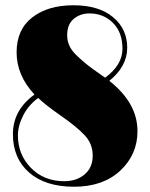

<svg xmlns="http://www.w3.org/2000/svg" viewBox="-20 -699 571 729"><path d="M111 -340Q43 -413 43 -500Q43 -587 102.5 -633Q162 -679 258.5 -679Q355 -679 409 -634Q463 -589 463 -518Q463 -447 395 -392Q502 -308 502 -201Q502 -112 436.5 -51Q371 10 261.5 10Q152 10 90.5 -44Q29 -98 29 -189.5Q29 -281 111 -340ZM125 -327Q88 -300 68 -260.5Q48 -221 48 -185Q48 -112 97.5 -61.5Q147 -11 224 -11Q271 -11 301.5 -37Q332 -63 332 -108Q332 -153 301.5 -185.5Q271 -218 212 -259Q153 -300 125 -327ZM379 -404Q445 -452 445 -514Q445 -576 409 -612Q373 -648 320 -648Q284 -648 259.5 -627Q235 -606 235 -565Q235 -524 267.5 -492Q300 -460 334 -436Q368 -412 379 -404Z"/></svg>

Font: Elsie Swash Caps Black
Style: Regular
Weight: 900
Designer: Alejandro Inler
Foundry: Alejandro Inler
Version: 1.003